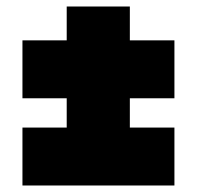

<svg xmlns="http://www.w3.org/2000/svg" viewBox="-20 -570 605 590"><path d="M49 0V-178H185V-268H49V-446H185V-550H379V-446H516V-268H379V-178H516V0Z"/></svg>

Font: Georama Black
Style: Regular
Weight: 900
Designer: Jean-Baptiste Levee
Foundry: Production Type
Version: Version 1.001